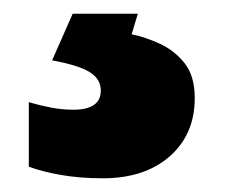

<svg xmlns="http://www.w3.org/2000/svg" viewBox="-20 -20 328 280"><path d="M264 123Q264 176 227.5 208Q191 240 130 240Q96 240 68 235Q40 230 22 223V129Q39 134 55 137Q71 140 87 140Q127 140 127 112Q127 95 110.5 85Q94 75 56 68L86 0H181L172 30Q192 34 213.5 44Q235 54 249.5 72.5Q264 91 264 123Z"/></svg>

Font: Noto Sans Cherokee Black
Style: Regular
Weight: 900
Designer: Monotype Design Team
Foundry: Monotype Imaging Inc.
Version: Version 2.001; ttfautohint (v1.8.4.7-5d5b)